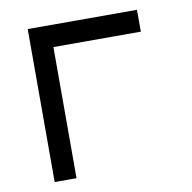

<svg xmlns="http://www.w3.org/2000/svg" viewBox="-71 -679 751 751"><g transform="rotate(-10 304.0 -304.0)"><path d="M86.8 0V-607.6H520.8V-520.8H173.6V0Z"/></g></svg>

Font: 8-bit Operator+ 8
Style: Regular
Weight: 400
Designer: GrandChaos9000
Version: Version 1.3.0 - August 1, 2014